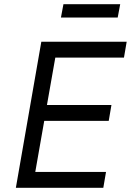

<svg xmlns="http://www.w3.org/2000/svg" viewBox="-20 -900 627 920"><path d="M56 0H475L488 -76H149L192 -321H501L514 -397H205L245 -624H574L587 -700H178ZM272 -816H544L556 -880H284Z"/></svg>

Font: Fixel Display 20240404
Style: Italic
Weight: 400
Italic angle: -10°
Designer: AlfaBravo + MacPaw
Foundry: Kyrylo Tkachov, Marchela Mozhyna, Serhii Makarenko, Maria Weinstein, Zakhar Kryvoshyya
Version: Version 1.211;Glyphs 3.2 (3225)